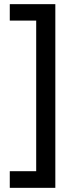

<svg xmlns="http://www.w3.org/2000/svg" viewBox="-20 -741 356 923"><path d="M27 82H154V-642H27V-721H246V162H27Z"/></svg>

Font: Noto Sans Hebrew Condensed Medium
Style: Regular
Weight: 500
Width: 3
Designer: Monotype Design Team
Foundry: Monotype Imaging Inc.
Version: Version 2.004; ttfautohint (v1.8.4.7-5d5b)